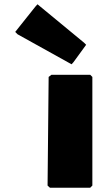

<svg xmlns="http://www.w3.org/2000/svg" viewBox="-20 -869 500 896"><path d="M207 -510 202 -3 213 7H401L411 -3V-510L401 -520H220ZM145 -838 51 -720 62 -709 314 -569 323 -579 382 -660 372 -670 155 -849Z"/></svg>

Font: Hussar Woodtype
Style: Ultra
Weight: 900
Foundry: Cannot Into Space Fonts
Version: Version 1.07